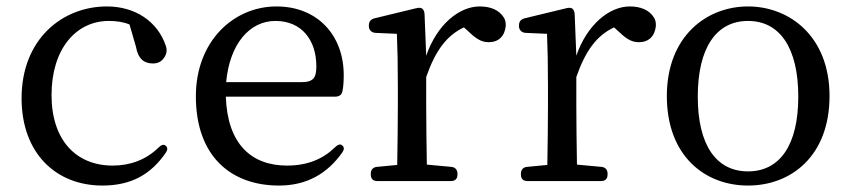

<svg xmlns="http://www.w3.org/2000/svg" viewBox="-20 -555 2642 596"><path d="M298 21C389 21 449 -15 494 -80C501 -90 501 -97 494 -103C488 -108 480 -105 471 -96C433 -59 384 -41 330 -41C216 -41 140 -120 140 -260C140 -402 215 -490 318 -490C341 -490 363 -487 382 -479L402 -410C409 -371 428 -358 455 -358C473 -358 486 -366 495 -386C498 -395 498 -403 495 -412C469 -490 398 -535 312 -535C174 -535 47 -434 47 -250C47 -80 153 21 298 21Z M846 21C931 21 995 -15 1042 -81C1049 -91 1049 -98 1042 -104C1036 -109 1028 -106 1019 -97C982 -61 934 -41 871 -41C761 -41 686 -107 681 -255H1021C1032 -255 1041 -260 1043 -272C1046 -286 1047 -303 1047 -322C1047 -444 967 -535 838 -535C706 -535 588 -428 588 -256C588 -69 698 21 846 21ZM682 -300C693 -418 754 -490 835 -490C917 -490 962 -430 962 -349C962 -314 953 -300 916 -300Z M1131 -16V-13C1131 0 1138 7 1151 7H1380C1393 7 1400 0 1400 -13V-16C1400 -28 1393 -36 1381 -37L1305 -44C1304 -100 1303 -177 1303 -228V-316C1331 -396 1365 -444 1420 -470L1429 -462C1455 -437 1472 -424 1497 -424C1528 -424 1547 -443 1550 -475C1550 -485 1549 -491 1545 -499C1530 -524 1503 -535 1469 -535C1405 -535 1336 -478 1303 -382L1298 -508C1298 -519 1295 -524 1291 -528C1287 -531 1281 -532 1270 -529L1142 -498C1131 -495 1125 -488 1125 -476V-474C1125 -462 1133 -454 1145 -453L1212 -450C1214 -402 1215 -353 1215 -287V-228C1215 -177 1214 -99 1213 -43L1150 -37C1138 -36 1131 -28 1131 -16Z M1597 -16V-13C1597 0 1604 7 1617 7H1846C1859 7 1866 0 1866 -13V-16C1866 -28 1859 -36 1847 -37L1771 -44C1770 -100 1769 -177 1769 -228V-316C1797 -396 1831 -444 1886 -470L1895 -462C1921 -437 1938 -424 1963 -424C1994 -424 2013 -443 2016 -475C2016 -485 2015 -491 2011 -499C1996 -524 1969 -535 1935 -535C1871 -535 1802 -478 1769 -382L1764 -508C1764 -519 1761 -524 1757 -528C1753 -531 1747 -532 1736 -529L1608 -498C1597 -495 1591 -488 1591 -476V-474C1591 -462 1599 -454 1611 -453L1678 -450C1680 -402 1681 -353 1681 -287V-228C1681 -177 1680 -99 1679 -43L1616 -37C1604 -36 1597 -28 1597 -16Z M2302 21C2435 21 2555 -70 2555 -257C2555 -442 2431 -535 2302 -535C2173 -535 2050 -442 2050 -257C2050 -70 2169 21 2302 21ZM2146 -255C2146 -406 2203 -490 2302 -490C2401 -490 2458 -406 2458 -255C2458 -105 2401 -23 2302 -23C2203 -23 2146 -105 2146 -255Z"/></svg>

Font: 寒蝉锦书宋 Text
Style: Regular
Weight: 400
Designer: 寒蝉锦书宋{Warren} 思源宋体{Ryoko NISHIZUKA 西塚涼子 (kana & ideographs); Frank Grießhammer (Latin, Greek & Cyrillic); Wenlong ZHANG 
Foundry: Adobe & ChillType
Version: Version 2.000;Glyphs 3.1.1 (3135)